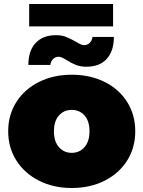

<svg xmlns="http://www.w3.org/2000/svg" viewBox="-20 -931 718 961"><path d="M21 -274Q21 -356 62 -420.5Q103 -485 175.5 -521Q248 -557 339 -557Q431 -557 503.5 -521Q576 -485 616.5 -420.5Q657 -356 657 -274Q657 -192 616.5 -127.5Q576 -63 503.5 -26.5Q431 10 339 10Q248 10 175.5 -26.5Q103 -63 62 -127.5Q21 -192 21 -274ZM428 -274Q428 -325 403 -353Q378 -381 339 -381Q300 -381 275 -353Q250 -325 250 -274Q250 -223 275 -194.5Q300 -166 339 -166Q378 -166 403 -194.5Q428 -223 428 -274ZM312 -631Q301 -638 291 -642.5Q281 -647 274 -647Q257 -647 245.5 -635.5Q234 -624 232 -606H122Q122 -677 158.5 -716Q195 -755 260 -755Q289 -755 311.5 -746Q334 -737 360 -722Q371 -715 382 -710Q393 -705 400 -705Q418 -705 429.5 -717Q441 -729 443 -746H550Q550 -676 514.5 -636.5Q479 -597 412 -597Q383 -597 360 -606Q337 -615 312 -631ZM126 -911H546V-799H126Z"/></svg>

Font: Montserrat Alternates Black
Style: Regular
Weight: 900
Designer: Julieta Ulanovsky
Foundry: Julieta Ulanovsky
Version: Version 7.200